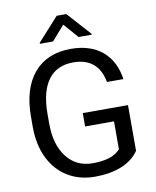

<svg xmlns="http://www.w3.org/2000/svg" viewBox="-98 -992 878 1078"><g transform="rotate(-10 340.5 -453.5)"><path d="M607.4 -93.3Q571.3 -41.5 506.6 -15.9Q441.9 9.8 356 9.8Q269 9.8 201.7 -31Q134.3 -71.8 97.4 -147Q60.5 -222.2 59.6 -321.3V-383.3Q59.6 -543.9 134.5 -632.3Q209.5 -720.7 345.2 -720.7Q456.5 -720.7 524.4 -663.8Q592.3 -606.9 607.4 -502.4H513.7Q487.3 -643.6 345.7 -643.6Q251.5 -643.6 202.9 -577.4Q154.3 -511.2 153.8 -385.7V-327.6Q153.8 -208 208.5 -137.5Q263.2 -66.9 356.4 -66.9Q409.2 -66.9 448.7 -78.6Q488.3 -90.3 514.2 -118.2V-277.8H349.6V-354H607.4ZM475.6 -783.7V-778.8H400.9L327.6 -861.8L254.9 -778.8H180.2V-784.7L300.3 -917.5H355Z"/></g></svg>

Font: APIMedia Roboto
Style: Regular
Weight: 400
Designer: Google
Version: Version 2.137; 2017